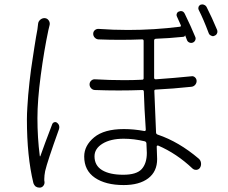

<svg xmlns="http://www.w3.org/2000/svg" viewBox="-20 -818 1040 874"><path d="M153.3 -709Q154.3 -720.7 163.6 -728.5Q172.9 -736.3 184.6 -735.4Q195.3 -734.4 201.7 -725.1Q208 -715.8 206.1 -705.1Q203.1 -693.4 200.2 -680.7Q180.7 -588.9 165.5 -475.1Q150.4 -361.3 150.4 -280.3Q150.4 -190.4 161.1 -108.4Q161.1 -106.4 162.6 -106.4Q164.1 -106.4 164.1 -108.4Q180.7 -156.2 217.8 -252.9Q220.7 -259.8 227.5 -261.7Q234.4 -263.7 240.2 -258.8Q250 -251 250 -239.3Q250 -234.4 248 -228.5Q195.3 -82 185.5 -39.1Q181.6 -18.6 181.6 -3.9Q181.6 0 181.6 3.9Q182.6 6.8 182.6 9.8Q183.6 19.5 177.7 27.3Q171.9 35.2 162.1 36.1Q161.1 36.1 159.2 36.1Q150.4 36.1 142.6 31.2Q134.8 24.4 131.8 14.6Q102.5 -106.4 102.5 -274.4Q102.5 -299.8 104.5 -330.1Q106.4 -360.4 108.4 -385.7Q110.4 -411.1 114.3 -444.8Q118.2 -478.5 121.1 -500.5Q124 -522.5 129.4 -556.2Q134.8 -589.8 136.7 -604Q138.7 -618.2 144 -649.4Q149.4 -680.7 150.4 -684.6Q152.3 -698.2 153.3 -709ZM648.4 -122.1Q648.4 -131.8 646.5 -166Q645.5 -172.9 638.7 -174.8Q589.8 -186.5 543 -186.5Q483.4 -186.5 446.8 -164.1Q410.2 -141.6 410.2 -106.4Q410.2 -64.5 444.8 -43.5Q479.5 -22.5 541 -22.5Q601.6 -22.5 625 -48.3Q648.4 -74.2 648.4 -122.1ZM850.6 -470.7Q860.4 -472.7 867.7 -465.8Q875 -459 875 -449.2Q875 -439.5 868.2 -431.6Q861.3 -423.8 850.6 -422.9Q767.6 -414.1 689.5 -410.2Q681.6 -410.2 682.6 -402.3Q683.6 -368.2 690.4 -213.9Q691.4 -207 698.2 -205.1Q793.9 -172.9 884.8 -95.7Q893.6 -87.9 895 -76.2Q896.5 -64.5 890.6 -54.7Q884.8 -45.9 874.5 -44.9Q864.3 -43.9 856.4 -50.8Q784.2 -119.1 700.2 -155.3Q697.3 -156.2 695.3 -154.8Q693.4 -153.3 693.4 -150.4Q695.3 -107.4 695.3 -93.8Q695.3 -37.1 654.8 -6.3Q614.3 24.4 543 24.4Q460.9 24.4 412.1 -8.8Q363.3 -42 363.3 -105.5Q363.3 -155.3 408.7 -192.9Q454.1 -230.5 543.9 -230.5Q588.9 -230.5 636.7 -221.7Q639.6 -220.7 641.6 -222.7Q643.6 -224.6 643.6 -227.5Q636.7 -329.1 634.8 -400.4Q634.8 -408.2 627.9 -408.2Q573.2 -406.2 520.5 -406.2Q465.8 -406.2 413.1 -408.2Q402.3 -408.2 395 -416Q387.7 -423.8 387.7 -433.6Q387.7 -444.3 395.5 -451.2Q403.3 -458 413.1 -457Q478.5 -453.1 545.9 -453.1Q585.9 -453.1 627 -455.1Q633.8 -455.1 633.8 -461.9V-631.8Q633.8 -638.7 627 -638.7Q576.2 -636.7 527.3 -636.7Q476.6 -636.7 427.7 -638.7Q418 -639.6 411.1 -647Q404.3 -654.3 404.3 -664.1Q404.3 -673.8 411.1 -680.2Q418 -686.5 427.7 -686.5Q496.1 -681.6 562.5 -681.6Q681.6 -681.6 798.8 -696.3Q805.7 -697.3 802.7 -704.1Q792 -729.5 785.2 -743.2Q782.2 -750 785.2 -756.8Q788.1 -763.7 794.9 -765.6Q799.8 -767.6 803.7 -767.6Q815.4 -767.6 821.3 -754.9Q848.6 -699.2 869.1 -649.4Q872.1 -642.6 868.7 -634.8Q865.2 -627 857.4 -624Q849.6 -621.1 841.8 -624.5Q834 -627.9 831.1 -635.7Q829.1 -640.6 826.2 -648.4Q823.2 -656.2 822.3 -658.2Q822.3 -651.4 814.5 -650.4Q748 -643.6 689.5 -641.6Q681.6 -640.6 681.6 -633.8V-463.9Q681.6 -457 689.5 -457Q773.4 -462.9 850.6 -470.7ZM884.8 -772.5Q882.8 -776.4 882.8 -780.3Q882.8 -783.2 883.8 -787.1Q886.7 -793.9 893.6 -796.9Q897.5 -797.9 901.4 -797.9Q905.3 -797.9 909.2 -795.9Q917 -793 920.9 -785.2Q944.3 -739.3 968.8 -680.7Q969.7 -677.7 969.7 -673.8Q969.7 -669.9 967.8 -666Q964.8 -658.2 956.1 -655.3Q953.1 -653.3 949.2 -653.3Q945.3 -653.3 940.4 -656.2Q932.6 -659.2 929.7 -668Q906.2 -730.5 884.8 -772.5Z"/></svg>

Font: Gen Jyuu Gothic Light
Style: Regular
Weight: 200
Designer: [Source Han Sans]
Ryoko NISHIZUKA  (kana & ideographs); Paul D. Hunt (Latin, Greek & Cyrillic); Wenlong ZHANG  (bopomofo
Version: Version 1.002.20150607